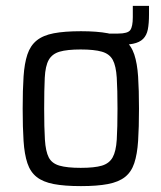

<svg xmlns="http://www.w3.org/2000/svg" viewBox="-20 -624 548 652"><path d="M317 -471V-510H381Q414 -510 422.5 -522Q431 -534 431 -566V-604H486V-575Q486 -544 482 -524Q478 -504 466 -492Q454 -480 432 -475.5Q410 -471 373 -471ZM255 8Q199 8 162.5 1Q126 -6 104.5 -23Q83 -40 73 -70Q63 -100 60 -145.5Q57 -191 57 -255Q57 -319 60 -364Q63 -409 73 -439Q83 -469 104.5 -486.5Q126 -504 162.5 -511Q199 -518 255 -518Q310 -518 346.5 -511Q383 -504 404.5 -486.5Q426 -469 436 -439Q446 -409 449 -364Q452 -319 452 -255Q452 -191 449 -145.5Q446 -100 436 -70Q426 -40 404.5 -23Q383 -6 346.5 1Q310 8 255 8ZM254 -54Q301 -54 326 -61.5Q351 -69 362.5 -89.5Q374 -110 376.5 -150Q379 -190 379 -255Q379 -320 376.5 -360Q374 -400 363 -420.5Q352 -441 326 -448.5Q300 -456 254 -456Q208 -456 182.5 -448.5Q157 -441 145.5 -420.5Q134 -400 132 -360Q130 -320 130 -255Q130 -190 132.5 -150Q135 -110 145.5 -89.5Q156 -69 182 -61.5Q208 -54 254 -54Z"/></svg>

Font: Saira SemiCondensed
Style: Regular
Weight: 400
Width: 4
Designer: Hector Gatti with collaboration of the Omnibus-Type team
Foundry: Omnibus-Type
Version: Version 1.101